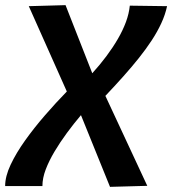

<svg xmlns="http://www.w3.org/2000/svg" viewBox="-33 -724 670 747"><path d="M395 3 282 -276Q254 -243 227.5 -207Q201 -171 179.5 -135Q158 -99 145 -65Q132 -31 132 0H-13Q-13 -38 8.5 -83.5Q30 -129 65 -178Q100 -227 142.5 -276Q185 -325 227 -368L79 -700L222 -704L326 -439Q356 -472 381 -505.5Q406 -539 425.5 -572.5Q445 -606 457 -638.5Q469 -671 472 -702L617 -700Q610 -667 594.5 -633.5Q579 -600 557 -566.5Q535 -533 507.5 -498.5Q480 -464 447 -427Q414 -390 377 -351L540 -1Z"/></svg>

Font: Georama ExtraCondensed Thin SemiBold
Style: Italic
Weight: 600
Italic angle: -9°
Version: Version 1.001